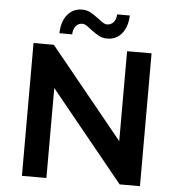

<svg xmlns="http://www.w3.org/2000/svg" viewBox="-59 -952 928 1008"><g transform="rotate(5 405.0 -448.5)"><path d="M716 -700V0H609L223 -474V0H94V-700H201L587 -226V-700ZM388 -797Q372 -810 361.5 -816.5Q351 -823 341 -823Q320 -823 306.5 -807Q293 -791 292 -763H225Q226 -824 255.5 -860.5Q285 -897 333 -897Q358 -897 376.5 -887Q395 -877 422 -857Q438 -844 448.5 -837.5Q459 -831 469 -831Q490 -831 503.5 -846Q517 -861 518 -888H585Q583 -829 554 -793Q525 -757 477 -757Q452 -757 433.5 -767Q415 -777 388 -797Z"/></g></svg>

Font: APTA Sans SemiBold
Style: Bold
Weight: 600
Version: Version 7.200